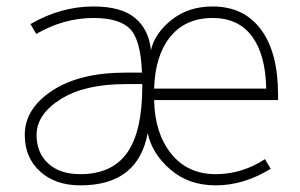

<svg xmlns="http://www.w3.org/2000/svg" viewBox="-20 -555 918 587"><path d="M91.8 -142.6Q91.8 -87.9 127.4 -55.2Q163.1 -22.5 225.6 -22.5Q322.3 -22.5 368.7 -87.9Q415 -153.3 415 -291V-297.9H364.3Q238.3 -297.9 165 -251.5Q91.8 -205.1 91.8 -142.6ZM451.2 -249Q453.1 -147.5 503.4 -85Q553.7 -22.5 639.6 -22.5Q719.7 -22.5 790 -68.4L807.6 -39.1Q725.6 11.7 639.6 11.7Q556.6 11.7 500.5 -37.1Q444.3 -85.9 431.6 -148.4Q402.3 11.7 225.6 11.7Q149.4 11.7 102.5 -30.8Q55.7 -73.2 55.7 -142.6Q55.7 -222.7 139.6 -277.8Q223.6 -333 364.3 -333H414.1Q410.2 -433.6 377.4 -466.8Q344.7 -500 265.6 -500Q174.8 -500 90.8 -451.2L73.2 -481.4Q166 -535.2 265.6 -535.2Q351.6 -535.2 393.6 -499.5Q435.5 -463.9 441.4 -401.4Q453.1 -453.1 504.4 -494.1Q555.7 -535.2 629.9 -535.2Q725.6 -535.2 777.8 -464.8Q830.1 -394.5 830.1 -265.6V-249ZM451.2 -284.2H793.9Q792 -387.7 750.5 -443.8Q709 -500 629.9 -500Q546.9 -500 500.5 -442.4Q454.1 -384.8 451.2 -284.2Z"/></svg>

Font: Gen Shin Gothic ExtraLight
Style: Regular
Weight: 100
Designer: [Source Han Sans]
Ryoko NISHIZUKA  (kana & ideographs); Paul D. Hunt (Latin, Greek & Cyrillic); Wenlong ZHANG  (bopomofo
Version: Version 1.002.20150607